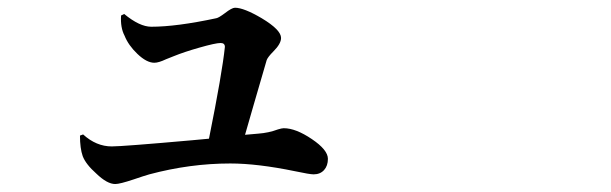

<svg xmlns="http://www.w3.org/2000/svg" viewBox="-20 -500 1540 484"><path d="M270.5 -36.1Q250 -36.1 222.7 -62.5Q196.3 -85.9 188.5 -106.4Q181.6 -126 181.6 -158.2L189.5 -161.1Q222.7 -130.9 261.7 -130.9Q289.1 -130.9 464.8 -146.5Q493.2 -149.4 506.8 -150.4Q540 -315.4 546.9 -381.8Q546.9 -391.6 536.1 -391.6Q523.4 -391.6 482.4 -379.9Q444.3 -369.1 418 -358.4Q410.2 -355.5 398.4 -350.6Q379.9 -341.8 369.1 -341.8Q349.6 -341.8 326.2 -364.3Q303.7 -385.7 293.9 -410.2Q283.2 -430.7 285.2 -460.9L293 -464.8Q332 -432.6 361.3 -432.6Q424.8 -432.6 525.4 -454.1Q531.2 -455.1 546.9 -466.8Q564.5 -480.5 572.3 -480.5Q594.7 -480.5 639.6 -454.1Q688.5 -424.8 688.5 -404.3Q688.5 -389.6 668.9 -370.1Q655.3 -356.4 652.3 -348.6Q645.5 -326.2 618.2 -231.4Q604.5 -182.6 597.7 -160.2L630.9 -163.1Q657.2 -165 680.7 -173.8Q690.4 -176.8 695.3 -176.8Q725.6 -176.8 766.1 -149.4Q806.6 -122.1 806.6 -99.6Q806.6 -82 796.9 -71.3Q787.1 -60.5 770.5 -60.5Q760.7 -60.5 723.6 -68.4Q628.9 -87.9 560.5 -87.9Q459 -87.9 356.4 -60.5Q342.8 -56.6 317.4 -47.9Q282.2 -36.1 270.5 -36.1Z"/></svg>

Font: Bpmf GenRyu Min B
Style: B
Weight: 700
Foundry: But Ko
Version: Version 1.320